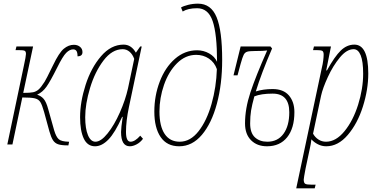

<svg xmlns="http://www.w3.org/2000/svg" viewBox="-20 -790 2061 1050"><path d="M250 -72 221 -178Q210 -217 200.5 -232Q191 -247 171 -252Q151 -257 102 -257L48 0H20L110 -428Q122 -483 122 -495Q122 -509 114.5 -512.5Q107 -516 79 -516H65L70 -536H161L107 -282Q144 -282 161 -285.5Q178 -289 191.5 -301Q205 -313 224 -343Q235 -361 261 -415L270 -433Q303 -502 329 -523.5Q355 -545 384 -545Q404 -545 417.5 -534Q431 -523 431 -505Q431 -482 404 -482Q404 -503 398 -511.5Q392 -520 380 -520Q361 -520 342 -501Q323 -482 292 -419Q255 -345 234 -315.5Q213 -286 183 -272Q204 -266 218.5 -249.5Q233 -233 244 -192L276 -78Q287 -41 301.5 -28.5Q316 -16 354 -15H358L354 5H349Q316 5 298 -1Q280 -7 269.5 -23.5Q259 -40 250 -72Z M418 -149Q418 -232 448 -325.5Q478 -419 532.5 -482.5Q587 -546 656 -546Q698 -546 723 -502L747 -536H755L685 -204Q669 -128 669 -69Q669 -15 694 -15Q718 -15 747 -48L762 -31Q747 -11 727 -0.5Q707 10 690 10Q642 10 642 -68Q642 -90 651 -151H648Q609 -64 573 -27Q537 10 500 10Q458 10 438 -32.5Q418 -75 418 -149ZM680 -307 714 -468Q705 -493 688.5 -507Q672 -521 651 -521Q593 -521 546 -459Q499 -397 472.5 -309Q446 -221 446 -149Q446 -87 461 -51Q476 -15 502 -15Q532 -15 568.5 -60.5Q605 -106 635.5 -175Q666 -244 680 -307Z M824 -180Q824 -266 853.5 -343.5Q883 -421 936.5 -468Q990 -515 1058 -515Q1093 -515 1123.5 -498Q1154 -481 1167 -452Q1167 -604 1143 -674.5Q1119 -745 1058 -745Q1008 -745 979 -727L970 -749Q983 -757 1009 -763.5Q1035 -770 1063 -770Q1134 -770 1164.5 -696Q1195 -622 1195 -462Q1195 -330 1166 -222.5Q1137 -115 1084 -52.5Q1031 10 960 10Q893 10 858.5 -40.5Q824 -91 824 -180ZM1166 -412Q1153 -449 1122.5 -469.5Q1092 -490 1053 -490Q994 -490 948 -444Q902 -398 877 -326Q852 -254 852 -180Q852 -100 880.5 -57.5Q909 -15 963 -15Q1021 -15 1066 -72.5Q1111 -130 1137 -222Q1163 -314 1166 -412Z M1320 -115Q1320 -196 1349.5 -285Q1379 -374 1441 -514Q1422 -511 1374 -511Q1343 -511 1331 -507Q1319 -503 1312.5 -490Q1306 -477 1296 -441L1279 -378H1257L1296 -536H1459L1468 -525Q1409 -388 1379 -290Q1420 -303 1471 -303Q1530 -303 1560 -268Q1590 -233 1590 -177Q1590 -89 1550.5 -39.5Q1511 10 1440 10Q1386 10 1353 -23Q1320 -56 1320 -115ZM1562 -176Q1562 -278 1471 -278Q1408 -278 1371 -263Q1358 -216 1353 -185Q1348 -154 1348 -115Q1348 -63 1374 -39Q1400 -15 1442 -15Q1499 -15 1530.5 -58.5Q1562 -102 1562 -176Z M1740 -419Q1745 -439 1747.5 -459Q1750 -479 1750 -491Q1750 -507 1743 -511.5Q1736 -516 1710 -516H1692L1697 -536H1790L1764 -405H1768Q1810 -481 1843.5 -513.5Q1877 -546 1918 -546Q1994 -546 1994 -388Q1994 -300 1964.5 -207Q1935 -114 1882 -52Q1829 10 1764 10Q1740 10 1718.5 -1Q1697 -12 1683 -28Q1680 -1 1674 24L1651 132Q1641 185 1641 192Q1641 210 1649 215Q1657 220 1686 220H1706L1701 240H1600ZM1966 -387Q1966 -454 1952.5 -487.5Q1939 -521 1914 -521Q1876 -521 1838.5 -475.5Q1801 -430 1773 -369Q1745 -308 1736 -267L1692 -59Q1703 -39 1721.5 -27Q1740 -15 1763 -15Q1817 -15 1864 -72.5Q1911 -130 1938.5 -217.5Q1966 -305 1966 -387Z"/></svg>

Font: Noto Serif CondThin
Style: Italic
Weight: 250
Width: 3
Italic angle: -12°
Designer: Monotype Design Team
Foundry: Monotype Imaging Inc.
Version: Version 1.001